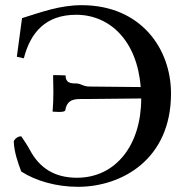

<svg xmlns="http://www.w3.org/2000/svg" viewBox="-20 -708 726 741"><path d="M72 -483C97 -581 155 -651 274 -651C403 -651 509 -552 523 -372L326 -374C300 -374 293 -386 273 -386C252 -386 233 -388 233 -417C217 -418 201 -418 185 -418C185 -396 186 -373 186 -351C186 -327 185 -300 183 -277C189 -277 199 -276 208 -276C220 -276 231 -277 232 -283C241 -334 279 -325 330 -326L525 -328C525 -147 426 -22 277 -22C187 -22 131 -63 96 -128C84 -150 71 -169 62 -182C49 -182 37 -173 33 -162C35 -121 48 -83 62 -46C118 -10 197 13 281 13C449 13 640 -92 640 -347C640 -520 524 -688 295 -688C211 -688 139 -661 65 -638L45 -489Z"/></svg>

Font: Sibila
Style: Regular
Weight: 400
Designer: Stefan Peev
Foundry: Context Ltd
Version: Version 1.000